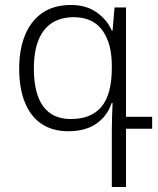

<svg xmlns="http://www.w3.org/2000/svg" viewBox="-20 -517 636 771"><path d="M429 234V5Q429 -18 430 -47.5Q431 -77 432 -103H428Q411 -51 367 -20.5Q323 10 254 10Q191 10 147 -19.5Q103 -49 80 -105.5Q57 -162 57 -242Q57 -317 80 -374.5Q103 -432 149 -464.5Q195 -497 266 -497Q326 -497 368 -467.5Q410 -438 429 -394H432L440 -487H486V-48H591V0H486V234ZM264 -39Q347 -39 388 -89Q429 -139 429 -244V-253Q429 -344 390.5 -396Q352 -448 276 -448Q225 -448 189 -425Q153 -402 134.5 -356Q116 -310 116 -242Q116 -141 153.5 -90Q191 -39 264 -39Z"/></svg>

Font: Noto Sans Armenian Light
Style: Regular
Weight: 300
Designer: Monotype Design Team
Foundry: Monotype Imaging Inc.
Version: Version 2.007